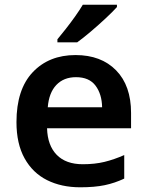

<svg xmlns="http://www.w3.org/2000/svg" viewBox="-20 -786 625 816"><path d="M301 -552Q410 -552 473.5 -487Q537 -422 537 -306V-241H180Q182 -168 221 -128Q260 -88 332 -88Q383 -88 424 -98Q465 -108 508 -127V-27Q468 -8 425 1Q382 10 321 10Q241 10 180 -20.5Q119 -51 84.5 -113Q50 -175 50 -267Q50 -406 119 -479Q188 -552 301 -552ZM303 -458Q251 -458 219.5 -425Q188 -392 183 -330H414Q413 -386 386 -422Q359 -458 303 -458ZM477 -756Q460 -737 429.5 -708.5Q399 -680 366 -652Q333 -624 308 -606H224V-619Q239 -637 259.5 -663Q280 -689 299.5 -716.5Q319 -744 332 -766H477Z"/></svg>

Font: Noto Sans Canadian Aboriginal SemiBold
Style: Regular
Weight: 600
Designer: Monotype Design Team, Typotheque's Kevin King
Foundry: Monotype Imaging Inc.
Version: Version 2.004; ttfautohint (v1.8.4.7-5d5b)